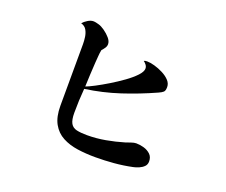

<svg xmlns="http://www.w3.org/2000/svg" viewBox="-113 -896 1227 1042"><g transform="rotate(20 500.0 -375.0)"><path d="M806 -108Q806 -90 794.5 -78.5Q783 -67 766.5 -60Q750 -53 735 -50Q683 -39 629.5 -34.5Q576 -30 523 -30Q469 -30 420 -37Q371 -44 332.5 -64.5Q294 -85 272 -124.5Q250 -164 250 -228Q250 -317 250.5 -406Q251 -495 251 -584Q251 -603 248 -624.5Q245 -646 235 -663.5Q225 -681 203 -687Q213 -699 230 -709.5Q247 -720 262 -720Q270 -720 278.5 -718Q287 -716 294 -714Q309 -710 329 -696Q349 -682 364 -664.5Q379 -647 379 -630Q379 -618 371.5 -607Q364 -596 356 -588Q352 -569 351 -550Q350 -531 348 -511Q346 -477 344 -442Q342 -407 341 -372Q358 -378 390.5 -395Q423 -412 461 -435Q499 -458 534.5 -483.5Q570 -509 592.5 -533Q615 -557 615 -575Q615 -586 608 -595.5Q601 -605 592 -611Q597 -614 602 -614.5Q607 -615 612 -615Q629 -615 654 -608Q679 -601 703.5 -588.5Q728 -576 744 -559Q760 -542 760 -521Q760 -500 752 -492.5Q744 -485 726 -477Q633 -435 537 -403.5Q441 -372 340 -358Q334 -288 334 -218Q334 -177 345 -157.5Q356 -138 379.5 -132.5Q403 -127 440 -127Q493 -127 546 -136.5Q599 -146 649 -161Q661 -165 678 -171Q695 -177 707 -177Q729 -177 751.5 -170.5Q774 -164 790 -149Q806 -134 806 -108Z"/></g></svg>

Font: Kaisei Tokumin Medium
Style: Regular
Weight: 500
Designer: Font-Kai, 金井和夫
Foundry: KAZUO KANAI
Version: Version 5.003